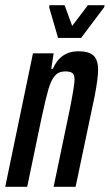

<svg xmlns="http://www.w3.org/2000/svg" viewBox="-29 -714 420 734"><path d="M97 -510H176L167 -451H173Q202 -518 271 -518Q311 -518 328.5 -501.5Q346 -485 346 -447Q346 -415 333 -347L260 0H176L238 -297Q256 -389 256 -409Q256 -428 248 -434.5Q240 -441 220 -441Q195 -441 180.5 -424Q166 -407 156 -372.5Q146 -338 130 -264L75 0H-9ZM193 -569 159 -686 160 -694H218L247 -615L307 -694H371L369 -686L281 -569Z"/></svg>

Font: Saira Ultra Condensed SemiBold
Style: Italic
Weight: 600
Width: 1
Italic angle: -12°
Designer: Hector Gatti with collaboration of the Omnibus-Type team
Foundry: Omnibus-Type
Version: Version 1.001; ttfautohint (v1.8)